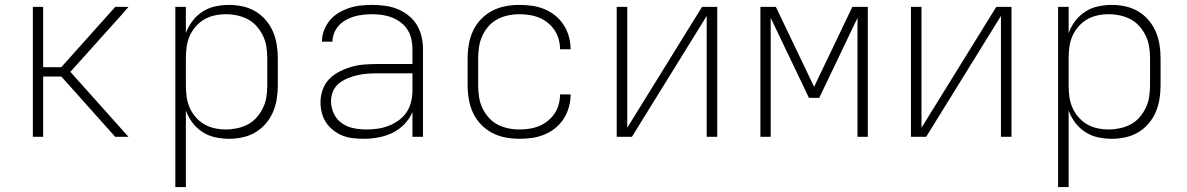

<svg xmlns="http://www.w3.org/2000/svg" viewBox="-20 -558 4840 783"><path d="M114 0V-530H156V-284H230L450 -530H504L479 -501L267 -265L504 0H450L230 -246H156V0Z M695 205V-530H738V-423Q748 -450 765 -472.5Q782 -495 806 -510.5Q830 -526 858 -532Q886 -538 914 -538Q942 -538 969.5 -532Q997 -526 1021 -512Q1045 -498 1063.5 -476.5Q1082 -455 1093 -429.5Q1104 -404 1108.5 -376Q1113 -348 1113 -320V-210Q1113 -182 1108.5 -154Q1104 -126 1093 -100.5Q1082 -75 1063.5 -53.5Q1045 -32 1021 -18Q997 -4 969.5 2Q942 8 914 8Q886 8 858 2Q830 -4 806 -19.5Q782 -35 765 -57.5Q748 -80 738 -107V205ZM901 -30Q924 -30 947.5 -35Q971 -40 991.5 -51Q1012 -62 1027.5 -80Q1043 -98 1053 -119Q1063 -140 1066.5 -163.5Q1070 -187 1070 -210V-320Q1070 -343 1066.5 -366.5Q1063 -390 1053 -411Q1043 -432 1027.5 -450Q1012 -468 991.5 -479Q971 -490 947.5 -495Q924 -500 901 -500Q878 -500 855 -495Q832 -490 812.5 -478.5Q793 -467 777.5 -449Q762 -431 753 -410Q744 -389 741 -366Q738 -343 738 -320V-210Q738 -187 741 -164Q744 -141 753 -120Q762 -99 777.5 -81Q793 -63 812.5 -51.5Q832 -40 855 -35Q878 -30 901 -30Z M1463 8Q1441 8 1419 5.5Q1397 3 1377 -5Q1357 -13 1339.5 -26.5Q1322 -40 1310 -58Q1298 -76 1292.5 -97.5Q1287 -119 1287 -141Q1287 -167 1296 -192.5Q1305 -218 1323.5 -236.5Q1342 -255 1366 -267Q1390 -279 1415.5 -286Q1441 -293 1467.5 -295Q1494 -297 1520 -297H1662V-358Q1662 -379 1657.5 -399Q1653 -419 1642 -436.5Q1631 -454 1614.5 -466.5Q1598 -479 1579 -486.5Q1560 -494 1539.5 -497Q1519 -500 1498 -500Q1480 -500 1461.5 -498Q1443 -496 1425.5 -491Q1408 -486 1391.5 -477Q1375 -468 1362.5 -454.5Q1350 -441 1343 -424Q1336 -407 1336 -388H1293Q1293 -412 1301.5 -434.5Q1310 -457 1325.5 -475.5Q1341 -494 1361.5 -506Q1382 -518 1404.5 -525.5Q1427 -533 1451 -535.5Q1475 -538 1498 -538Q1524 -538 1550 -534.5Q1576 -531 1600 -521.5Q1624 -512 1645 -495.5Q1666 -479 1679.5 -457Q1693 -435 1699 -409.5Q1705 -384 1705 -358V0H1662V-101Q1650 -73 1628.5 -51Q1607 -29 1580 -16Q1553 -3 1523 2.5Q1493 8 1463 8ZM1475 -30Q1499 -30 1522 -33.5Q1545 -37 1566.5 -45.5Q1588 -54 1607 -68Q1626 -82 1638.5 -101Q1651 -120 1656.5 -143Q1662 -166 1662 -189V-259H1520Q1500 -259 1479 -257.5Q1458 -256 1438 -251.5Q1418 -247 1398.5 -239Q1379 -231 1362.5 -218Q1346 -205 1338 -185.5Q1330 -166 1330 -145Q1330 -119 1341.5 -94.5Q1353 -70 1375 -55Q1397 -40 1423 -35Q1449 -30 1475 -30Z M2098 8Q2069 8 2040.5 2.5Q2012 -3 1986.5 -16.5Q1961 -30 1941 -51Q1921 -72 1909 -98Q1897 -124 1892 -152.5Q1887 -181 1887 -210V-320Q1887 -349 1892 -377.5Q1897 -406 1909 -432Q1921 -458 1941 -479Q1961 -500 1986.5 -513.5Q2012 -527 2040.5 -532.5Q2069 -538 2098 -538Q2124 -538 2149.5 -534.5Q2175 -531 2199.5 -521Q2224 -511 2244.5 -494.5Q2265 -478 2279 -456Q2293 -434 2300 -408.5Q2307 -383 2307 -357H2264Q2264 -377 2258.5 -397.5Q2253 -418 2241.5 -435Q2230 -452 2214 -465Q2198 -478 2178.5 -486Q2159 -494 2138.5 -497Q2118 -500 2098 -500Q2074 -500 2051 -495Q2028 -490 2007.5 -479Q1987 -468 1971.5 -450Q1956 -432 1946.5 -411Q1937 -390 1933.5 -366.5Q1930 -343 1930 -320V-210Q1930 -187 1933.5 -163.5Q1937 -140 1946.5 -119Q1956 -98 1971.5 -80Q1987 -62 2007.5 -51Q2028 -40 2051 -35Q2074 -30 2098 -30Q2118 -30 2138.5 -33Q2159 -36 2178.5 -44Q2198 -52 2214 -65Q2230 -78 2241.5 -95Q2253 -112 2258.5 -132.5Q2264 -153 2264 -173H2307Q2307 -147 2300 -121.5Q2293 -96 2279 -74Q2265 -52 2244.5 -35.5Q2224 -19 2199.5 -9Q2175 1 2149.5 4.5Q2124 8 2098 8Z M2495 0V-530H2538V-37L2843 -530H2905V0H2862V-493L2557 0Z M3081 0V-530H3144L3300 -204L3456 -530H3519V0H3477V-485L3321 -159H3279L3123 -485V0Z M3695 0V-530H3738V-37L4043 -530H4105V0H4062V-493L3757 0Z M4295 205V-530H4338V-423Q4348 -450 4365 -472.5Q4382 -495 4406 -510.5Q4430 -526 4458 -532Q4486 -538 4514 -538Q4542 -538 4569.5 -532Q4597 -526 4621 -512Q4645 -498 4663.5 -476.5Q4682 -455 4693 -429.5Q4704 -404 4708.5 -376Q4713 -348 4713 -320V-210Q4713 -182 4708.5 -154Q4704 -126 4693 -100.5Q4682 -75 4663.5 -53.5Q4645 -32 4621 -18Q4597 -4 4569.5 2Q4542 8 4514 8Q4486 8 4458 2Q4430 -4 4406 -19.5Q4382 -35 4365 -57.5Q4348 -80 4338 -107V205ZM4501 -30Q4524 -30 4547.5 -35Q4571 -40 4591.5 -51Q4612 -62 4627.5 -80Q4643 -98 4653 -119Q4663 -140 4666.5 -163.5Q4670 -187 4670 -210V-320Q4670 -343 4666.5 -366.5Q4663 -390 4653 -411Q4643 -432 4627.5 -450Q4612 -468 4591.5 -479Q4571 -490 4547.5 -495Q4524 -500 4501 -500Q4478 -500 4455 -495Q4432 -490 4412.5 -478.5Q4393 -467 4377.5 -449Q4362 -431 4353 -410Q4344 -389 4341 -366Q4338 -343 4338 -320V-210Q4338 -187 4341 -164Q4344 -141 4353 -120Q4362 -99 4377.5 -81Q4393 -63 4412.5 -51.5Q4432 -40 4455 -35Q4478 -30 4501 -30Z"/></svg>

Font: Iosevka Curly XLtEx
Style: Regular
Weight: 200
Width: 7
Monospace: yes
Designer: Belleve Invis
Foundry: Belleve Invis
Version: Version 11.1.0; ttfautohint (v1.8.3)